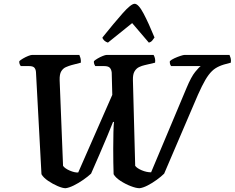

<svg xmlns="http://www.w3.org/2000/svg" viewBox="-20 -994 1240 1014"><path d="M326 0Q311 0 285 -11Q259 -22 234 -39Q209 -56 199 -74L170 -613Q169 -628 161.5 -636.5Q154 -645 134 -645H90Q87 -648 84 -655Q81 -662 82 -671Q88 -677 101.5 -685Q115 -693 129 -698.5Q143 -704 150 -704H399Q402 -698 405 -687.5Q408 -677 407 -663L357 -650Q343 -646 328 -639.5Q313 -633 303.5 -617.5Q294 -602 295 -570L313 -118Q323 -104 348.5 -93Q374 -82 393 -83L573 -493L570 -611Q568 -628 559.5 -636.5Q551 -645 530 -645H483Q481 -648 478 -655Q475 -662 476 -671Q482 -677 495.5 -685Q509 -693 523 -698.5Q537 -704 544 -704H791Q795 -698 798 -687Q801 -676 799 -663L744 -650Q730 -647 715 -640Q700 -633 690.5 -617Q681 -601 682 -570L694 -118Q704 -105 729 -94.5Q754 -84 778 -84L965 -529Q990 -589 1011 -614.5Q1032 -640 1040 -645H884Q881 -648 878.5 -654.5Q876 -661 877 -671Q885 -679 901.5 -686.5Q918 -694 933.5 -699Q949 -704 955 -704H1192Q1195 -698 1198 -687.5Q1201 -677 1199 -663L1162 -653Q1136 -645 1117.5 -633Q1099 -621 1082 -598.5Q1065 -576 1046 -537.5Q1027 -499 1002 -439L847 -77Q832 -62 808 -44.5Q784 -27 759.5 -14.5Q735 -2 717 0Q699 0 670.5 -11Q642 -22 616 -39Q590 -56 580 -74Q579 -100 578.5 -136.5Q578 -173 578 -208Q578 -258 579 -296Q580 -334 582 -350H577Q565 -320 546 -274Q527 -228 504.5 -176.5Q482 -125 461 -77Q445 -62 420 -44.5Q395 -27 369.5 -14.5Q344 -2 326 0ZM550 -769Q539 -772 530.5 -780Q522 -788 521 -796Q582 -872 627 -923Q672 -974 691 -974Q711 -974 738 -923Q765 -872 796 -796Q791 -789 784.5 -780.5Q778 -772 766 -769L678 -872Z"/></svg>

Font: Texturina 72pt 72pt Regular
Style: Bold Italic
Weight: 700
Italic angle: -11°
Designer: Guillermo Torres Carreño
Foundry: Omnibus-Type
Version: Version 1.002; ttfautohint (v1.8.3)